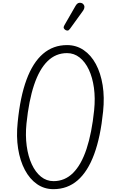

<svg xmlns="http://www.w3.org/2000/svg" viewBox="-20 -1322 823 1352"><path d="M356 10Q291.5 10 240.2 -25.8Q189 -61.5 155 -125.8Q121 -190 107.5 -275.5Q94 -361 104.5 -460.5Q122 -640 166.8 -761Q211.5 -882 283 -943.2Q354.5 -1004.5 452 -1004.5Q517.5 -1004.5 569.2 -969.2Q621 -934 655 -870.8Q689 -807.5 702.8 -722.2Q716.5 -637 706 -537Q688 -357.5 643 -235.8Q598 -114 526.5 -52Q455 10 356 10ZM166.5 -452.5Q158 -368 168 -294.5Q178 -221 203.8 -165.2Q229.5 -109.5 268.5 -78Q307.5 -46.5 357 -46.5Q436.5 -46.5 494.5 -104.2Q552.5 -162 589.5 -273.8Q626.5 -385.5 643 -546.5Q651.5 -630.5 641.5 -703.2Q631.5 -776 605.8 -831Q580 -886 540.8 -917Q501.5 -948 452 -948Q372.5 -948 314.8 -891.2Q257 -834.5 220 -724Q183 -613.5 166.5 -452.5ZM441.5 -1110.5Q433.5 -1115.5 429.5 -1123Q425.5 -1130.5 434.5 -1146L511.5 -1280Q524 -1301.5 539.2 -1302.2Q554.5 -1303 563.5 -1295.5Q575 -1285 574.5 -1272.2Q574 -1259.5 565.5 -1247.5L473 -1119.5Q464 -1107 456.2 -1106.8Q448.5 -1106.5 441.5 -1110.5Z"/></svg>

Font: Edu SA Hand Cursive
Style: Regular
Weight: 400
Designer: Tina and Corey Anderson, Eben Sorkin, Mirko Velimirovic
Foundry: Google for Education
Version: Version 2.000